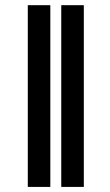

<svg xmlns="http://www.w3.org/2000/svg" viewBox="-20 -735 434 755"><path d="M177.9 -714.6V0H89.3V-714.6ZM309.6 -714.6V0H220.9V-714.6Z"/></svg>

Font: Inter
Style: Regular
Weight: 400
Designer: Rasmus Andersson
Foundry: rsms
Version: Version 4.000;git-8c9346024